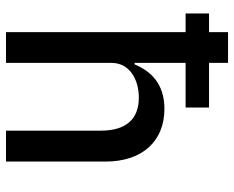

<svg xmlns="http://www.w3.org/2000/svg" viewBox="-90 -690 780 640"><g transform="rotate(90 300.0 -370.0)"><path d="M189.6 0V-351.6C189.6 -413.7 247.2 -442.8 305.4 -442.8C377.1 -442.8 415.5 -400.2 415.5 -316.1V0H518.5V-332C518.5 -457 448.2 -528.1 343 -528.1C258.5 -528.1 216.6 -481.9 194.6 -428.6H189.6V-598.7H338.4V-676.8H189.6V-740.1H87V-676.8H24.9V-598.7H87V0Z"/></g></svg>

Font: Margiela Mono Medium
Style: Regular
Weight: 500
Designer: Mike Abbink, Paul van der Laan, Pieter van Rosmalen
Foundry: Bold Monday
Version: Version 2.003 2021